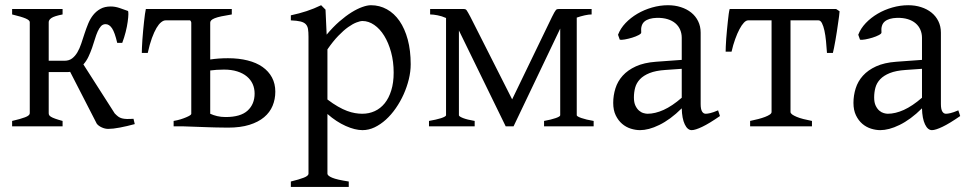

<svg xmlns="http://www.w3.org/2000/svg" viewBox="-20 -489 3743 743"><path d="M222.2 -454.1V-433.1Q189.9 -426.8 179.2 -419.4Q168.5 -412.1 168.5 -403.3V-253.9H229.5Q247.1 -253.9 259 -262.9Q271 -272 279.5 -286.6Q288.1 -301.3 294.4 -320.3Q300.8 -339.4 307.1 -358.9Q313.5 -378.4 321.3 -397.5Q329.1 -416.5 340.8 -431.2Q352.5 -445.8 368.9 -454.8Q385.3 -463.9 408.7 -463.9Q424.8 -463.9 441.9 -458.3Q459 -452.6 474.6 -446.8Q477.1 -445.8 476.8 -434.1Q476.6 -422.4 474.1 -404.5Q471.7 -386.7 466.3 -365.2Q460.9 -343.8 453.1 -323.2H433.6Q424.3 -363.3 413.6 -379.4Q402.8 -395.5 388.7 -395.5Q377.9 -395.5 370.8 -387.7Q363.8 -379.9 357.9 -366.9Q352.1 -354 347.2 -337.4Q342.3 -320.8 336.2 -303.5Q330.1 -286.1 322.3 -269.5Q314.5 -252.9 302.7 -239.7L423.8 -50.3Q431.2 -42.5 437.5 -37.8Q443.8 -33.2 451.9 -31Q460 -28.8 470.5 -28.6Q481 -28.3 496.6 -29.3L501.5 -8.8Q471.2 -0.5 444.1 4.6Q417 9.8 398.9 9.8Q386.2 9.8 373.5 3.9Q360.8 -2 354.5 -10.3L251.5 -210.9Q247.6 -210.4 243.7 -210.2Q239.7 -210 235.8 -210H168.5V-50.8Q168.5 -46.9 170.2 -43.7Q171.9 -40.5 177.2 -37.1Q182.6 -33.7 193.4 -29.8Q204.1 -25.9 222.2 -21V0H26.9V-21Q59.1 -28.3 77.1 -35.2Q95.2 -42 95.2 -50.8V-403.3Q95.2 -410.6 79.3 -417.5Q63.5 -424.3 26.9 -433.1V-454.1Z M846.7 -219.7Q831.5 -219.7 818.4 -218.8Q805.2 -217.8 793.5 -216.3V-48.8Q806.2 -43 820.6 -39.6Q835 -36.1 853.5 -36.1Q911.1 -36.1 938.2 -61Q965.3 -85.9 965.3 -127Q965.3 -147 957.8 -163.8Q950.2 -180.7 935.3 -193.1Q920.4 -205.6 898.2 -212.6Q876 -219.7 846.7 -219.7ZM1045.4 -134.3Q1045.4 -105 1034.9 -79.6Q1024.4 -54.2 1002 -35.4Q979.5 -16.6 945.1 -5.9Q910.6 4.9 862.3 4.9Q853.5 4.9 841.3 4.6Q829.1 4.4 815.4 4.2Q801.8 3.9 787.4 3.4Q772.9 2.9 759.3 2.4Q727.1 1.5 691.4 0H651.9V-21Q666.5 -23.4 679 -27.3Q691.4 -31.2 700.7 -35.2Q710 -39.1 715.1 -42.5Q720.2 -45.9 720.2 -48.3V-401.4Q720.2 -405.8 715.8 -410.2H620.6Q612.8 -410.2 603.8 -403.1Q594.7 -396 585.7 -380.9Q576.7 -365.7 567.9 -341.8Q559.1 -317.9 551.8 -284.2H528.8Q528.8 -291 529.3 -304.7Q529.8 -318.4 531 -335.2Q532.2 -352.1 533.9 -370.4Q535.6 -388.7 537.4 -405Q539.1 -421.4 541 -434.6Q543 -447.8 544.4 -454.1H877V-433.1Q852.5 -429.2 836.7 -425.8Q820.8 -422.4 811 -418.5Q801.3 -414.6 797.4 -410.4Q793.5 -406.2 793.5 -401.4V-258.8Q809.1 -261.2 826.7 -262.5Q844.2 -263.7 862.3 -263.7Q904.3 -263.7 938.2 -255.1Q972.2 -246.6 995.8 -230Q1019.5 -213.4 1032.5 -189.2Q1045.4 -165 1045.4 -134.3Z M1503.4 -208Q1503.4 -250.5 1493.4 -287.1Q1483.4 -323.7 1466.8 -350.6Q1450.2 -377.4 1428.2 -392.6Q1406.2 -407.7 1382.8 -407.7Q1374 -407.7 1359.9 -402.3Q1345.7 -397 1327.6 -384.3Q1309.6 -371.6 1289.1 -350.3Q1268.6 -329.1 1247.1 -297.9V-104Q1269 -87.4 1287.8 -76.7Q1306.6 -65.9 1323 -59.8Q1339.4 -53.7 1354 -51.3Q1368.7 -48.8 1381.8 -48.8Q1408.2 -48.8 1430.4 -59.1Q1452.6 -69.3 1468.8 -89.4Q1484.9 -109.4 1494.1 -139.2Q1503.4 -168.9 1503.4 -208ZM1569.3 -240.2Q1569.3 -211.9 1562 -182.1Q1554.7 -152.3 1542 -124Q1529.3 -95.7 1511.7 -70.3Q1494.1 -44.9 1473.4 -26.1Q1452.6 -7.3 1429.7 3.7Q1406.7 14.6 1382.8 14.6Q1354 14.6 1317.9 -1.5Q1281.7 -17.6 1247.1 -47.9V183.1Q1247.1 190.9 1265.4 198.7Q1283.7 206.5 1329.6 213.4V234.4H1105.5V213.4Q1137.7 205.6 1155.8 198.5Q1173.8 191.4 1173.8 183.1V-347.2Q1173.8 -365.2 1171.9 -377Q1169.9 -388.7 1162.8 -395.8Q1155.8 -402.8 1142.3 -406Q1128.9 -409.2 1105.5 -410.2V-429.7Q1122.1 -433.1 1137.2 -437.3Q1152.3 -441.4 1166.5 -446Q1180.7 -450.7 1194.6 -456.3Q1208.5 -461.9 1222.7 -468.8L1239.7 -451.7L1244.1 -355Q1268.6 -384.3 1293.2 -405.8Q1317.9 -427.2 1340.3 -441.2Q1362.8 -455.1 1382.1 -461.9Q1401.4 -468.8 1415.5 -468.8Q1448.7 -468.8 1477.1 -453.1Q1505.4 -437.5 1525.9 -408Q1546.4 -378.4 1557.9 -335.9Q1569.3 -293.5 1569.3 -240.2Z M2269.5 -433.1Q2258.3 -433.1 2242.9 -429.7Q2227.5 -426.3 2211.9 -420.9V-43Q2211.9 -38.6 2230 -32.2Q2248 -25.9 2277.3 -21V0H2085.4V-21Q2112.8 -25.9 2130.4 -32Q2147.9 -38.1 2147.9 -43V-378.4L1967.3 0H1937L1755.9 -371.1V-43Q1755.9 -38.6 1771.7 -32.2Q1787.6 -25.9 1816.9 -21V0H1640.1V-21Q1653.8 -23.4 1665.8 -26.1Q1677.7 -28.8 1686.8 -31.7Q1695.8 -34.7 1700.9 -37.6Q1706.1 -40.5 1706.1 -43V-419.4Q1689.5 -426.8 1672.9 -429.9Q1656.2 -433.1 1644.5 -433.1V-454.1H1774.4Q1778.3 -454.1 1781 -453.1Q1783.7 -452.1 1786.1 -448.7Q1788.6 -445.3 1791.7 -439.5Q1794.9 -433.6 1800.3 -423.8L1961.9 -104.5L2116.2 -423.8Q2121.6 -434.6 2125 -440.7Q2128.4 -446.8 2130.9 -449.7Q2133.3 -452.6 2135.7 -453.4Q2138.2 -454.1 2142.1 -454.1H2269.5Z M2485.8 -48.8Q2515.1 -48.8 2548.1 -63.7Q2581.1 -78.6 2618.2 -110.8V-222.7L2555.2 -218.3Q2517.6 -215.8 2493.9 -206.3Q2470.2 -196.8 2456.5 -182.4Q2442.9 -168 2438 -149.9Q2433.1 -131.8 2433.1 -111.8Q2433.1 -92.3 2439 -80.1Q2444.8 -67.9 2453.1 -60.8Q2461.4 -53.7 2470.5 -51.3Q2479.5 -48.8 2485.8 -48.8ZM2766.1 -40Q2724.6 -11.2 2697.5 1.7Q2670.4 14.6 2656.7 14.6Q2640.6 14.6 2629.9 -7.8Q2619.1 -30.3 2618.2 -69.8Q2596.2 -47.9 2574.2 -31.7Q2552.2 -15.6 2531.2 -5.4Q2510.3 4.9 2491.5 9.8Q2472.7 14.6 2457 14.6Q2439.5 14.6 2420.9 8.8Q2402.3 2.9 2387.5 -9.8Q2372.6 -22.5 2362.8 -42.5Q2353 -62.5 2353 -90.8Q2353 -119.6 2361.6 -147Q2370.1 -174.3 2389.6 -196Q2409.2 -217.8 2440.7 -232.2Q2472.2 -246.6 2518.1 -250L2618.2 -257.3V-342.8Q2618.2 -359.4 2612.1 -373.8Q2606 -388.2 2593.8 -398.7Q2581.5 -409.2 2563.5 -414.8Q2545.4 -420.4 2521.5 -419.9Q2489.7 -418.9 2474.1 -405.8Q2458.5 -392.6 2461.4 -363.3Q2461.9 -358.9 2451.4 -353.3Q2440.9 -347.7 2426.5 -343.3Q2412.1 -338.9 2398.2 -336.4Q2384.3 -334 2378.4 -335.4L2371.6 -354.5Q2380.9 -378.9 2400.6 -399.7Q2420.4 -420.4 2446.5 -435.8Q2472.7 -451.2 2503.4 -460Q2534.2 -468.8 2564.9 -468.8Q2591.8 -468.8 2614.7 -461.4Q2637.7 -454.1 2654.8 -440.4Q2671.9 -426.8 2681.6 -407Q2691.4 -387.2 2691.4 -362.3V-86.9Q2691.4 -66.4 2696.8 -57.6Q2702.1 -48.8 2710.9 -48.8Q2717.8 -48.8 2728.5 -51.3Q2739.3 -53.7 2758.8 -62Z M2882.8 0V-21Q2899.4 -24.4 2914.3 -28.3Q2929.2 -32.2 2940.7 -36.6Q2952.1 -41 2959 -45.7Q2965.8 -50.3 2965.8 -55.7V-410.2H2875Q2867.2 -410.2 2858.6 -401.1Q2850.1 -392.1 2841.6 -376Q2833 -359.9 2825 -337.6Q2816.9 -315.4 2811 -289.1H2788.1Q2788.1 -295.9 2788.6 -309.3Q2789.1 -322.8 2790.3 -338.9Q2791.5 -355 2793.2 -372.6Q2794.9 -390.1 2796.6 -406.2Q2798.3 -422.4 2800 -435.1Q2801.8 -447.8 2803.7 -454.1H3215.8L3229 -445.3Q3228.5 -439 3227.1 -426.5Q3225.6 -414.1 3223.1 -398.4Q3220.7 -382.8 3218.3 -365.7Q3215.8 -348.6 3212.9 -332.8Q3210 -316.9 3207.5 -304Q3205.1 -291 3203.1 -284.2H3180.2Q3178.7 -307.1 3176.5 -329.8Q3174.3 -352.5 3170.4 -370.4Q3166.5 -388.2 3160.9 -399.2Q3155.3 -410.2 3147.5 -410.2H3039.1V-55.7Q3039.1 -50.8 3045.4 -46.1Q3051.8 -41.5 3062.7 -36.9Q3073.7 -32.2 3089.1 -28.3Q3104.5 -24.4 3122.1 -21V0Z M3415.5 -48.8Q3444.8 -48.8 3477.8 -63.7Q3510.7 -78.6 3547.9 -110.8V-222.7L3484.9 -218.3Q3447.3 -215.8 3423.6 -206.3Q3399.9 -196.8 3386.2 -182.4Q3372.6 -168 3367.7 -149.9Q3362.8 -131.8 3362.8 -111.8Q3362.8 -92.3 3368.7 -80.1Q3374.5 -67.9 3382.8 -60.8Q3391.1 -53.7 3400.1 -51.3Q3409.2 -48.8 3415.5 -48.8ZM3695.8 -40Q3654.3 -11.2 3627.2 1.7Q3600.1 14.6 3586.4 14.6Q3570.3 14.6 3559.6 -7.8Q3548.8 -30.3 3547.9 -69.8Q3525.9 -47.9 3503.9 -31.7Q3481.9 -15.6 3460.9 -5.4Q3439.9 4.9 3421.1 9.8Q3402.3 14.6 3386.7 14.6Q3369.1 14.6 3350.6 8.8Q3332 2.9 3317.1 -9.8Q3302.2 -22.5 3292.5 -42.5Q3282.7 -62.5 3282.7 -90.8Q3282.7 -119.6 3291.3 -147Q3299.8 -174.3 3319.3 -196Q3338.9 -217.8 3370.4 -232.2Q3401.9 -246.6 3447.8 -250L3547.9 -257.3V-342.8Q3547.9 -359.4 3541.7 -373.8Q3535.6 -388.2 3523.4 -398.7Q3511.2 -409.2 3493.2 -414.8Q3475.1 -420.4 3451.2 -419.9Q3419.4 -418.9 3403.8 -405.8Q3388.2 -392.6 3391.1 -363.3Q3391.6 -358.9 3381.1 -353.3Q3370.6 -347.7 3356.2 -343.3Q3341.8 -338.9 3327.9 -336.4Q3314 -334 3308.1 -335.4L3301.3 -354.5Q3310.5 -378.9 3330.3 -399.7Q3350.1 -420.4 3376.2 -435.8Q3402.3 -451.2 3433.1 -460Q3463.9 -468.8 3494.6 -468.8Q3521.5 -468.8 3544.4 -461.4Q3567.4 -454.1 3584.5 -440.4Q3601.6 -426.8 3611.3 -407Q3621.1 -387.2 3621.1 -362.3V-86.9Q3621.1 -66.4 3626.5 -57.6Q3631.8 -48.8 3640.6 -48.8Q3647.5 -48.8 3658.2 -51.3Q3668.9 -53.7 3688.5 -62Z"/></svg>

Font: Gentium Unicode
Style: Regular
Weight: 400
Version: Version 1.009